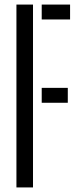

<svg xmlns="http://www.w3.org/2000/svg" viewBox="-20 -820 343 840"><path d="M51.9 0V-800H124.4V0ZM162.5 -370.4V-435.6H276.6V-370.4ZM162.5 -734.8V-800H286.6V-734.8Z"/></svg>

Font: Big Shoulders Stencil Display SC Thin
Style: Regular
Weight: 100
Designer: Patric King
Foundry: XO Type Co
Version: Version 2.001